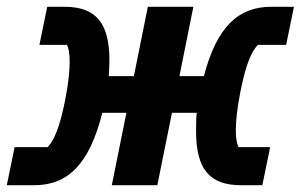

<svg xmlns="http://www.w3.org/2000/svg" viewBox="-31 -545 888 565"><path d="M-11 0H70C168 0 232 -61 270 -213H341L298 0H432L475 -213H548C546 -196 546 -177 546 -158C546 -46 587 0 678 0H741L764 -112H671C665 -124 663 -141 663 -162C663 -186 666 -224 677 -278C693 -358 710 -395 728 -413H811L834 -525H767C670 -525 607 -466 569 -321H497L538 -525H404L363 -321H289C290 -335 291 -350 291 -367C291 -479 250 -525 159 -525H108L85 -413H166C172 -401 174 -384 174 -363C174 -339 171 -301 160 -247C144 -167 127 -130 109 -112H12Z"/></svg>

Font: Braiins Sans
Style: Bold Italic
Weight: 700
Italic angle: -11.31°
Designer: Mike Abbink, Paul van der Laan, Pieter van Rosmalen, Jiri Chlebus, Lubos Buracinsky
Foundry: Bold Monday, Sudetype
Version: Version 1.000;hotconv 1.0.109;makeotfexe 2.5.65596